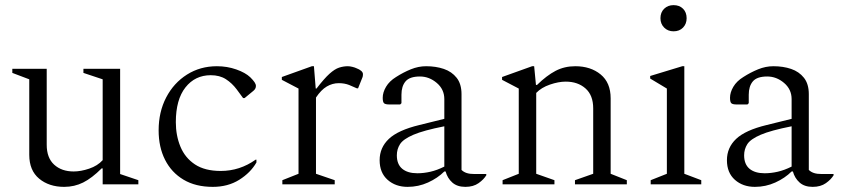

<svg xmlns="http://www.w3.org/2000/svg" viewBox="-20 -718 3279 748"><path d="M230 10Q171 10 132.5 -22Q94 -54 94 -115V-409L28 -434V-450H162V-154Q162 -103 191 -76.5Q220 -50 267 -50Q295 -50 327.5 -61Q360 -72 380 -94V-409L305 -434V-450H448V-40L519 -16V0H380V-62H376Q338 -24 304 -7Q270 10 230 10Z M809 10Q742 10 695 -18Q648 -46 623 -95.5Q598 -145 598 -210Q598 -282 627.5 -338.5Q657 -395 708.5 -427.5Q760 -460 825 -460Q865 -460 900.5 -447.5Q936 -435 955 -417Q966 -406 971.5 -398Q977 -390 977 -383Q977 -372 967 -364L933 -336H927L902 -370Q884 -394 860 -409.5Q836 -425 801 -425Q740 -425 702.5 -377.5Q665 -330 665 -242Q665 -190 683 -146.5Q701 -103 739.5 -77.5Q778 -52 840 -52Q914 -52 976 -96H979V-85Q956 -45 912 -17.5Q868 10 809 10Z M1080 0V-16L1143 -41V-373L1078 -407V-418L1195 -460H1203L1210 -373H1213Q1243 -412 1263.5 -430.5Q1284 -449 1301 -454.5Q1318 -460 1335 -460Q1343 -460 1353 -457.5Q1363 -455 1369 -452Q1380 -448 1387 -442Q1394 -436 1394 -429Q1394 -426 1393.5 -422Q1393 -418 1391 -414L1375 -374H1370L1340 -387Q1322 -394 1300 -394Q1275 -394 1253 -381Q1231 -368 1211 -338V-41L1284 -16V0Z M1568 10Q1521 10 1490 -17.5Q1459 -45 1459 -94Q1459 -143 1495 -177Q1531 -211 1614 -231L1711 -255V-332Q1711 -370 1681.5 -395Q1652 -420 1616 -420Q1576 -420 1560 -401Q1544 -382 1544 -349V-316L1539 -311H1497Q1482 -311 1476.5 -315.5Q1471 -320 1471 -337Q1471 -358 1484 -380Q1497 -402 1523 -418Q1551 -436 1580.5 -448Q1610 -460 1640 -460Q1678 -460 1709 -449.5Q1740 -439 1759 -415Q1778 -391 1778 -351V-56Q1786 -48 1798 -44Q1810 -40 1829 -40H1873L1875 -38V-36Q1865 -19 1844.5 -4.5Q1824 10 1793 10Q1761 10 1742 -7Q1723 -24 1716 -50H1711Q1685 -24 1647.5 -7Q1610 10 1568 10ZM1526 -113Q1526 -78 1547 -60.5Q1568 -43 1606 -43Q1631 -43 1657 -49Q1683 -55 1711 -69V-226Q1630 -210 1590.5 -193Q1551 -176 1538.5 -156.5Q1526 -137 1526 -113Z M1938 0V-16L2001 -41V-373L1936 -407V-418L2053 -460H2061L2068 -387H2072Q2110 -424 2144.5 -442Q2179 -460 2221 -460Q2281 -460 2320 -428Q2359 -396 2359 -335V-41L2422 -16V0H2220V-16L2291 -41V-296Q2291 -347 2261 -373.5Q2231 -400 2184 -400Q2156 -400 2122.5 -388.5Q2089 -377 2069 -356V-41L2140 -16V0Z M2604 -596Q2582 -596 2567.5 -610.5Q2553 -625 2553 -647Q2553 -670 2567.5 -684Q2582 -698 2604 -698Q2627 -698 2641 -684Q2655 -670 2655 -647Q2655 -625 2641 -610.5Q2627 -596 2604 -596ZM2515 0V-16L2578 -41V-373L2513 -412V-422L2638 -460H2646V-41L2712 -16V0Z M2921 10Q2874 10 2843 -17.5Q2812 -45 2812 -94Q2812 -143 2848 -177Q2884 -211 2967 -231L3064 -255V-332Q3064 -370 3034.5 -395Q3005 -420 2969 -420Q2929 -420 2913 -401Q2897 -382 2897 -349V-316L2892 -311H2850Q2835 -311 2829.5 -315.5Q2824 -320 2824 -337Q2824 -358 2837 -380Q2850 -402 2876 -418Q2904 -436 2933.5 -448Q2963 -460 2993 -460Q3031 -460 3062 -449.5Q3093 -439 3112 -415Q3131 -391 3131 -351V-56Q3139 -48 3151 -44Q3163 -40 3182 -40H3226L3228 -38V-36Q3218 -19 3197.5 -4.5Q3177 10 3146 10Q3114 10 3095 -7Q3076 -24 3069 -50H3064Q3038 -24 3000.5 -7Q2963 10 2921 10ZM2879 -113Q2879 -78 2900 -60.5Q2921 -43 2959 -43Q2984 -43 3010 -49Q3036 -55 3064 -69V-226Q2983 -210 2943.5 -193Q2904 -176 2891.5 -156.5Q2879 -137 2879 -113Z"/></svg>

Font: Spectral Light
Style: Regular
Weight: 300
Designer: Jean-Baptiste Levee
Foundry: Production Type
Version: Version 2.001